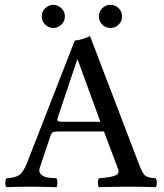

<svg xmlns="http://www.w3.org/2000/svg" viewBox="-20 -774 680 796"><path d="M167.5 -672Q153 -686 153 -706Q153 -726 167.5 -740Q182 -754 201 -754Q220 -754 234.5 -740Q249 -726 249 -706Q249 -686 234.5 -672Q220 -658 201 -658Q182 -658 167.5 -672ZM404 -672Q390 -686 390 -706Q390 -726 404 -740Q418 -754 438 -754Q458 -754 472 -740Q486 -726 486 -706Q486 -686 472 -672Q458 -658 438 -658Q418 -658 404 -672ZM243 -269H396L302 -527H300L218 -282Q216 -275 221 -272Q226 -269 243 -269ZM145 -79Q139 -61 150 -51Q161 -41 175 -38.5Q189 -36 214 -35Q218 -30 218 -16Q218 -2 214 2Q140 0 96 0Q63 0 7 2Q2 -2 2 -16Q2 -30 7 -35Q43 -37 60 -48.5Q77 -60 93 -101L290 -606Q300 -606 321 -612Q342 -618 353 -625L559 -86Q572 -53 583 -45Q594 -37 625 -35Q630 -30 630 -16Q630 -2 625 2Q566 0 521 0Q464 0 390 2Q386 -2 386 -16Q386 -30 390 -35Q434 -38 455.5 -45.5Q477 -53 470 -72L411 -229H225Q207 -229 200.5 -226Q194 -223 190 -213Z"/></svg>

Font: Linux Libertine Mono O
Style: Mono
Weight: 400
Designer: Philipp H. Poll
Foundry: Philipp H. Poll
Version: Version 5.1.7